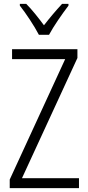

<svg xmlns="http://www.w3.org/2000/svg" viewBox="-20 -967 452 987"><path d="M180 -788H232C256 -833 300 -896 332 -938V-947H299C264 -909 237 -877 206 -837C178 -875 144 -918 115 -947H82V-938C113 -899 156 -834 180 -788ZM386 0V-51H93L378 -669V-714H42V-663H315L30 -44V0Z"/></svg>

Font: Noto Sans Armenian Condensed Light
Style: Regular
Weight: 300
Width: 3
Designer: Monotype Design Team
Foundry: Monotype Imaging Inc.
Version: Version 2.008